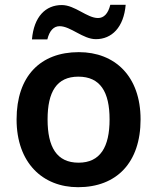

<svg xmlns="http://www.w3.org/2000/svg" viewBox="-20 -769 654 799"><path d="M113 -605H177C186 -642 204 -660 228 -660C274 -660 325 -606 379 -606C445 -606 495 -655 503 -749H439C430 -712 412 -694 388 -694C342 -694 292 -748 237 -748C170 -748 121 -700 113 -605ZM565 -272C565 -452 458 -552 308 -552C148 -552 49 -452 49 -272C49 -92 157 10 305 10C465 10 565 -92 565 -272ZM178 -272C178 -387 216 -450 306 -450C397 -450 436 -387 436 -272C436 -157 397 -92 307 -92C216 -92 178 -157 178 -272Z"/></svg>

Font: Noto Sans Ol Chiki SemiBold
Style: Regular
Weight: 600
Designer: Monotype Design Team, Lewis McGuffie
Foundry: Monotype Imaging Inc.
Version: Version 2.003